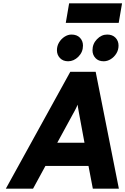

<svg xmlns="http://www.w3.org/2000/svg" viewBox="-20 -1130 751 1150"><path d="M15 0 401 -700H553L692 0H536L510 -136H252L178 0ZM323 -275H486L454 -448Q453 -453.5 451 -464.5Q449 -475.5 447.2 -486.5Q445.5 -497.5 445 -503Q442.5 -497 437.8 -487Q433 -477 427.8 -467Q422.5 -457 419 -451ZM601 -763Q569.5 -763 551.8 -782.2Q534 -801.5 534 -829Q534 -867.5 560.8 -895.2Q587.5 -923 622 -923Q653.5 -923 671.8 -904Q690 -885 690 -857Q690 -831 677 -809.8Q664 -788.5 643.5 -775.8Q623 -763 601 -763ZM388 -763Q357.5 -763 339.2 -782.2Q321 -801.5 321 -829Q321 -855 334 -876.2Q347 -897.5 367 -910.2Q387 -923 408 -923Q440.5 -923 458.8 -904Q477 -885 477 -857Q477 -818 449.5 -790.5Q422 -763 388 -763ZM374 -993 394 -1110H711L691 -993Z"/></svg>

Font: Overpass Black
Style: Italic
Weight: 900
Italic angle: -10°
Designer: Delve Withrington, Dave Bailey, Thomas Jockin
Foundry: Delve Fonts LLC
Version: Version 4.000